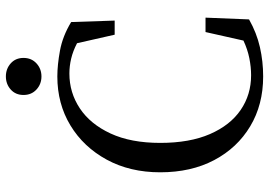

<svg xmlns="http://www.w3.org/2000/svg" viewBox="-151 -749 915 653"><g transform="rotate(-90 306.5 -422.5)"><path d="M373 15Q277 15 203.5 -29Q130 -73 88.5 -151.5Q47 -230 47 -335Q47 -438 90 -517Q133 -596 206.5 -640.5Q280 -685 373 -685Q412 -685 461 -676Q510 -667 558 -638L563 -490H515L486 -618Q459 -632 433.5 -638Q408 -644 383 -644Q318 -644 264.5 -608.5Q211 -573 179 -504Q147 -435 147 -335Q147 -235 177 -166Q207 -97 259 -61.5Q311 -26 377 -26Q405 -26 435 -32Q465 -38 495 -52L524 -181H573L567 -33Q521 -7 472.5 4Q424 15 373 15ZM373 -739Q347 -739 328.5 -756Q310 -773 310 -800Q310 -827 328.5 -843.5Q347 -860 373 -860Q399 -860 417.5 -843.5Q436 -827 436 -800Q436 -773 417.5 -756Q399 -739 373 -739Z"/></g></svg>

Font: Source Serif 4 Subhead
Style: Regular
Weight: 400
Designer: Frank Grießhammer
Foundry: Adobe Systems Incorporated
Version: Version 4.004;hotconv 1.0.117;makeotfexe 2.5.65602